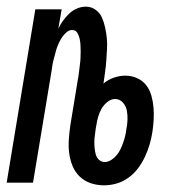

<svg xmlns="http://www.w3.org/2000/svg" viewBox="-28 -548 548 576"><path d="M284 8Q263 8 244 1.5Q225 -5 211 -18.5Q197 -32 189.5 -50.5Q182 -69 179.5 -89Q177 -109 178.5 -130Q180 -151 183 -172L206 -312Q208 -322 209 -332Q210 -342 211.5 -352.5Q213 -363 213.5 -373Q214 -383 214 -393Q214 -403 213.5 -412.5Q213 -422 211 -431.5Q209 -441 204 -449.5Q199 -458 188 -458Q180 -458 172.5 -452Q165 -446 159.5 -438Q154 -430 150 -422Q146 -414 143 -405.5Q140 -397 138 -388.5Q136 -380 133.5 -371.5Q131 -363 129.5 -354Q128 -345 127 -337L71 0H-8L78 -520H157L147 -462Q153 -475 161.5 -486.5Q170 -498 180 -507.5Q190 -517 203 -522.5Q216 -528 229 -528Q246 -528 259 -518.5Q272 -509 278 -495Q284 -481 287.5 -465Q291 -449 292.5 -433Q294 -417 293 -400.5Q292 -384 291 -367.5Q290 -351 287.5 -334Q285 -317 283 -301L282 -297Q296 -309 313.5 -315Q331 -321 348 -321Q367 -321 383.5 -313.5Q400 -306 410.5 -292.5Q421 -279 426 -261.5Q431 -244 432.5 -226Q434 -208 433 -189Q432 -170 429 -151Q426 -132 420.5 -113.5Q415 -95 406.5 -77Q398 -59 386 -43Q374 -27 357.5 -15Q341 -3 322 2.5Q303 8 284 8ZM286 -62Q296 -62 305.5 -68Q315 -74 322 -82.5Q329 -91 333.5 -100.5Q338 -110 341.5 -120Q345 -130 347.5 -140Q350 -150 351 -160Q354 -174 354.5 -188.5Q355 -203 352.5 -216.5Q350 -230 340.5 -240.5Q331 -251 317 -251Q305 -251 294 -242Q283 -233 276.5 -221.5Q270 -210 266.5 -197.5Q263 -185 261 -172L259 -161Q258 -151 256.5 -141Q255 -131 255 -121.5Q255 -112 256 -102.5Q257 -93 259.5 -84Q262 -75 269 -68.5Q276 -62 286 -62Z"/></svg>

Font: Iosevka SS18
Style: Italic
Weight: 400
Italic angle: -9°
Monospace: yes
Designer: Belleve Invis
Foundry: Belleve Invis
Version: Version 25.1.1; ttfautohint (v1.8.4)